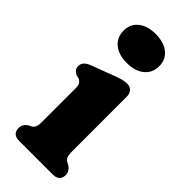

<svg xmlns="http://www.w3.org/2000/svg" viewBox="-234 -763 805 805"><g transform="rotate(45 168.0 -361.0)"><path d="M162 -550Q113.5 -550 85 -573.5Q56.5 -597 56.5 -637Q56.5 -676 85 -699Q113.5 -722 162 -722Q210.5 -722 239.2 -699Q268 -676 268 -637Q268 -597 239.2 -573.5Q210.5 -550 162 -550ZM262 -450V-126Q262 -103 266.5 -93.8Q271 -84.5 279 -80L289.5 -75Q313.5 -60 313.5 -37Q313.5 0 272.5 0H75Q34 0 34 -37Q34 -60 57.5 -75L68.5 -80Q76.5 -84.5 81 -93.8Q85.5 -103 85.5 -126V-321.5Q85.5 -342 80 -349.5Q74.5 -357 65.5 -361.5L50.5 -364.5Q40 -370 33.5 -377.5Q27 -385 27 -397.5Q27 -423.5 62.5 -437L158 -473Q180 -481.5 194.8 -485.8Q209.5 -490 225.5 -490Q242.5 -490 252.2 -479Q262 -468 262 -450Z"/></g></svg>

Font: Fraunces 9pt S100
Style: Bold
Weight: 700
Version: Version 1.000; ttfautohint (v1.8.3)